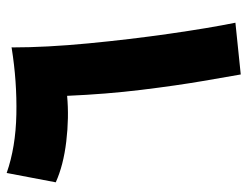

<svg xmlns="http://www.w3.org/2000/svg" viewBox="-103 -631 741 575"><g transform="rotate(-90 267.5 -343.5)"><path d="M487 -9Q471 -88 454 -206.5Q437 -325 425 -450.5Q413 -576 413 -677L414 -679H413H411Q311 -663 212.5 -665Q114 -667 37 -694L9 -547Q60 -524 131.5 -515.5Q203 -507 268 -513Q273 -396 286 -290Q299 -184 312.5 -105.5Q326 -27 332 7Z"/></g></svg>

Font: Noto Sans Arabic SemiCondensed Extra
Style: Regular
Weight: 800
Width: 4
Designer: Nadine Chahine - Monotype Design Team
Foundry: Monotype Imaging Inc.
Version: Version 1.902